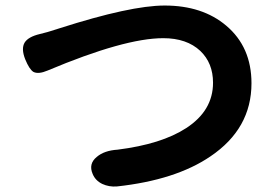

<svg xmlns="http://www.w3.org/2000/svg" viewBox="-20 -685 967 694"><path d="M350 -20Q325 -32 315 -56Q299 -93 330 -118Q357 -141 405 -144Q564 -164 653 -222Q750 -285 750 -386Q750 -457 704 -501Q655 -547 570 -547Q430 -547 152 -430Q119 -416 101 -425Q86 -434 71 -471Q56 -509 69 -531Q82 -552 124 -562Q133 -564 151 -569Q158 -571 161 -572Q171 -575 196 -583Q452 -665 575 -665Q712 -665 798 -592Q889 -515 889 -384Q889 -220 741 -120Q615 -34 402 -11Q374 -9 350 -20Z"/></svg>

Font: GenSenRounded TW B
Style: Regular
Weight: 700
Version: Version 1.501;PS 1;hotconv 16.6.51;makeotf.lib2.5.65220